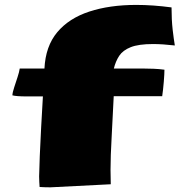

<svg xmlns="http://www.w3.org/2000/svg" viewBox="-20 -762 742 793"><path d="M188 11.7Q165.5 11.7 143.6 10.3Q143.1 0.5 142.3 -10.3Q141.6 -21 141.6 -33.2Q142.1 -65.4 144.3 -118.2Q146.5 -170.9 149.9 -234.9Q153.3 -298.8 157.2 -363.8H88.9Q48.3 -363.8 31.2 -368.2Q31.7 -380.4 38.6 -401.1Q45.4 -421.9 52.5 -443.6Q59.6 -465.3 61.5 -479H163.6Q168 -570.8 216.3 -628.7Q264.6 -686.5 348.6 -714.1Q432.6 -741.7 543 -741.7Q611.8 -741.7 688.5 -731.4Q688.5 -680.2 693.1 -639.6Q697.8 -599.1 702.1 -574.2Q650.4 -580.1 612.3 -580.1Q552.2 -580.1 519.8 -567.1Q487.3 -554.2 472.4 -531.5Q457.5 -508.8 450.2 -479H569.3Q591.8 -479 614.5 -478Q637.2 -477.1 659.2 -474.1Q659.2 -457.5 656.5 -424.3Q653.8 -391.1 649.9 -364.7H449.7Q445.8 -279.3 441.2 -197.5Q436.5 -115.7 436.5 -60.5L437.5 -1Z"/></svg>

Font: Seymour One
Style: Regular
Weight: 400
Designer: Vernon Adams
Foundry: Vernon Adams
Version: Version 1.100; ttfautohint (v1.8.4.7-5d5b);gftools[0.9.33]